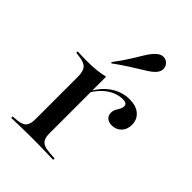

<svg xmlns="http://www.w3.org/2000/svg" viewBox="-198 -757 848 848"><g transform="rotate(45 226.0 -333.5)"><path d="M153.2 -2.4Q121 -2.4 92.3 -1.6Q63.7 -0.8 29.8 0V-8.9L48.4 -10.5Q82.3 -12.1 96 -25.4Q109.7 -38.7 109.7 -70.2V-207.3H197.6V-70.2Q197.6 -49.2 204 -36.3Q210.5 -23.4 225 -17.7Q239.5 -12.1 264.5 -10.5L291.9 -8.9V0Q266.9 -0.8 244.4 -1.2Q221.8 -1.6 199.6 -2Q177.4 -2.4 153.2 -2.4ZM109.7 -207.3V-337.1Q109.7 -371.8 95.6 -386.7Q81.5 -401.6 43.5 -404.8L29.8 -406.5V-415.3Q50 -414.5 62.5 -414.1Q75 -413.7 88.7 -413.7Q120.2 -413.7 147.6 -416.5Q175 -419.4 197.6 -425V-415.3V-207.3ZM366.9 -290.3Q347.6 -290.3 336.3 -300.4Q325 -310.5 325 -327.4Q325 -340.3 330.6 -350.4Q336.3 -360.5 341.5 -369.8Q346.8 -379 346.8 -389.5Q346.8 -407.3 320.2 -407.3Q299.2 -407.3 276.6 -398.4Q254 -389.5 233.5 -371.4Q212.9 -353.2 196 -325.8V-336.3Q221.8 -380.6 260.1 -404.4Q298.4 -428.2 341.9 -428.2Q382.3 -428.2 405.6 -408.5Q429 -388.7 429 -354.8Q429 -325.8 411.3 -308.1Q393.5 -290.3 366.9 -290.3ZM172.6 -483.1 168.5 -487.1Q198.4 -526.6 217.3 -557.3Q236.3 -587.9 250.8 -611.7Q265.3 -635.5 280.6 -650Q296.8 -666.1 313.7 -666.5Q330.6 -666.9 341.9 -654.8Q353.2 -643.5 352.8 -626.6Q352.4 -609.7 336.3 -593.5Q325.8 -583.1 310.1 -573Q294.4 -562.9 273.8 -550.4Q253.2 -537.9 227.8 -521.4Q202.4 -504.8 172.6 -483.1Z"/></g></svg>

Font: Playfair 144pt SemiExpanded Medium
Style: Regular
Weight: 500
Width: 6
Designer: Claus Eggers Sørensen
Foundry: Claus Eggers Sørensen
Version: Version 2.203